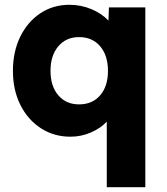

<svg xmlns="http://www.w3.org/2000/svg" viewBox="-20 -562 698 802"><path d="M426 220V-54Q400 -26 359.5 -8.5Q319 9 274 9Q205 9 150.5 -26.5Q96 -62 65 -124Q34 -186 34 -266Q34 -346 64.5 -408.5Q95 -471 148.5 -506.5Q202 -542 270 -542Q319 -542 362.5 -523.5Q406 -505 433 -476L435 -531H587V220ZM310 -126Q366 -126 398.5 -164Q431 -202 431 -266Q431 -330 398.5 -368.5Q366 -407 310 -407Q256 -407 223.5 -368.5Q191 -330 191 -266Q191 -202 223.5 -164Q256 -126 310 -126Z"/></svg>

Font: Lexend Deca
Style: Bold
Weight: 700
Designer: Bonnie Shaver-Troup, Thomas Jockin
Foundry: Lexend
Version: Version 1.008; ttfautohint (v1.8.4.7-5d5b)